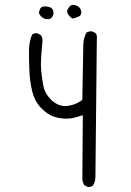

<svg xmlns="http://www.w3.org/2000/svg" viewBox="-20 -784 540 790"><path d="M310.5 -748Q305.2 -757.8 289.6 -762.7Q284.7 -764.2 281.5 -764.2Q278.3 -764.2 274.9 -763.2Q269.5 -761.7 264.2 -754.4Q256.3 -744.6 256.3 -736.8Q256.3 -730.5 262.7 -721.7Q268.6 -713.9 277.8 -707.5Q302.2 -712.9 310.1 -720.2Q311 -721.2 311.5 -722.2Q314.5 -727.5 314.5 -732.9Q314.5 -738.3 312.7 -742.4Q311 -746.6 310.5 -748ZM191.4 -710.4Q200.2 -720.2 200.2 -731Q200.2 -734.9 199.2 -738.8Q196.8 -748 189 -752.4Q183.6 -755.9 172.4 -757.3Q168 -757.8 166 -757.8Q159.7 -757.8 155.3 -756.8Q151.4 -755.4 149.4 -753.4Q145 -749.5 142.6 -740.7Q140.6 -736.3 140.6 -733.6Q140.6 -731 140.9 -729.5Q141.1 -728 142.1 -726.1Q143.6 -722.7 148.4 -717.5Q153.3 -712.4 157.7 -710Q165.5 -705.1 176 -705.1Q186.5 -705.1 191.4 -710.4ZM342.8 -14.6Q354.5 -14.6 362.3 -20.5Q372.6 -36.1 372.6 -56.6L378.4 -624Q378.9 -627 378.9 -628.9Q378.9 -640.1 373.5 -647.9L358.9 -654.8Q357.4 -655.3 356.4 -655.3Q344.2 -655.3 335.4 -649.4Q324.2 -627.4 322.8 -603L318.8 -373L313 -369.1Q288.1 -351.6 256.3 -348.1Q252.4 -347.7 248 -347.7Q216.3 -347.7 189 -375Q165 -398.9 158.9 -428.5Q152.8 -458 149.4 -493.7Q148.4 -504.4 148.4 -518.6Q148.4 -554.2 154.8 -614.7Q154.8 -616.7 154.8 -618.7Q154.8 -630.9 147.9 -639.6L133.3 -647Q131.8 -647.5 130.9 -647.5Q119.6 -647.5 112.3 -642.1Q99.1 -612.3 99.1 -572.5Q99.1 -532.7 101.1 -489.7Q103 -448.2 112.3 -409.4Q121.6 -370.6 143.6 -345.7Q166.5 -320.3 188.5 -309.6Q210.4 -298.8 239.7 -296.4Q245.1 -295.9 248.8 -295.9Q252.4 -295.9 257.1 -295.9Q261.7 -295.9 269.5 -296.9Q285.6 -298.8 303.7 -304.7L320.8 -310.1L318.8 -45.4Q320.3 -33.2 326.7 -22L340.3 -15.1Q341.8 -14.6 342.8 -14.6Z"/></svg>

Font: NaikaiFont
Style: ExtraLight
Weight: 200
Version: Version 1.89